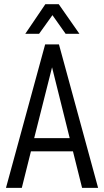

<svg xmlns="http://www.w3.org/2000/svg" viewBox="-20 -904 501 924"><path d="M331.1 -175.8H128.9L85 0H8.8L197.3 -690.4H263.7L452.1 0H375ZM315.4 -239.3 230.5 -580.1 144.5 -239.3ZM198.2 -883.8H262.7L362.3 -741.2H295.9L232.4 -831.1L168 -741.2H101.6Z"/></svg>

Font: Altinn-DIN Condensed
Style: Regular
Weight: 400
Width: 3
Designer: Charles Nix
Foundry: Altinn
Version: Version 2.00